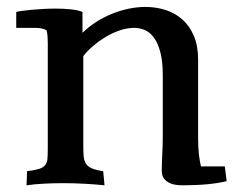

<svg xmlns="http://www.w3.org/2000/svg" viewBox="-20 -539 715 565"><path d="M563 -131.3Q563 -103.5 565.4 -83.7Q567.9 -64 571.3 -49.3H641.6L647 -5.9Q597.7 6.3 516.6 6.3Q506.3 6.3 495.6 4.6Q484.9 2.9 476.1 -2Q467.3 -6.8 461.7 -14.9Q456.1 -22.9 456.1 -36.1Q456.1 -60.1 457.5 -85.2Q459 -110.4 459 -141.1V-317.9Q459 -356.4 452.4 -383.1Q445.8 -409.7 434.3 -426.3Q422.9 -442.9 407.5 -450Q392.1 -457 374.5 -457Q355 -457 333.7 -450Q312.5 -442.9 292.5 -431.2Q272.5 -419.4 254.9 -404.5Q237.3 -389.6 225.1 -374V-115.7Q225.1 -94.2 226.1 -80.3Q227.1 -66.4 232.7 -57.6Q238.3 -48.8 250 -43.7Q261.7 -38.6 283.7 -35.2L287.6 6.3Q259.8 3.4 228.8 1.7Q197.8 0 165.5 0Q136.2 0 108.9 1.5Q81.5 2.9 58.1 6.3L59.6 -35.2Q82.5 -38.1 95 -42Q107.4 -45.9 113 -53.2Q118.7 -60.5 119.6 -71.8Q120.6 -83 120.6 -100.6V-412.6Q120.6 -422.4 119.9 -431.9Q119.1 -441.4 117.2 -449.7Q110.4 -453.6 102.3 -455.3Q94.2 -457 83 -457H27.8V-503.9Q33.7 -505.4 45.9 -507.1Q58.1 -508.8 73.7 -510.3Q89.4 -511.7 107.7 -512.7Q126 -513.7 144.5 -513.7Q168 -513.7 188.7 -511.5Q209.5 -509.3 222.7 -503.9V-442.4Q241.2 -460.4 263.4 -474.6Q285.6 -488.8 309.8 -498.5Q334 -508.3 358.9 -513.4Q383.8 -518.6 407.7 -518.6Q438.5 -518.6 466.6 -509.8Q494.6 -501 516.1 -482.2Q537.6 -463.4 550.3 -433.8Q563 -404.3 563 -363.3Z"/></svg>

Font: Tienne
Style: Regular
Weight: 400
Designer: vernon adams
Foundry: vernon adams
Version: Version 1.001